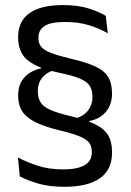

<svg xmlns="http://www.w3.org/2000/svg" viewBox="-20 -670 514 756"><path d="M331 -178.5 276.5 -203.5Q310.5 -213 327.2 -235.8Q344 -258.5 344 -285.5V-288.5Q344 -316 332.8 -332.8Q321.5 -349.5 293.2 -361.2Q265 -373 213 -383.5Q152 -396.5 116.8 -414.8Q81.5 -433 66.5 -459Q51.5 -485 51.5 -519.5V-524.5Q51.5 -586.5 96 -618.2Q140.5 -650 228.5 -650Q286 -650 328 -637Q370 -624 396.5 -607.5L404.5 -539Q371.5 -558 330.2 -570.8Q289 -583.5 236.5 -583.5Q180 -583.5 155.8 -567.8Q131.5 -552 131.5 -523V-518.5Q131.5 -499 142.2 -485.8Q153 -472.5 179.8 -462Q206.5 -451.5 254 -440Q316 -426 352.8 -409.5Q389.5 -393 405.2 -368Q421 -343 421 -303V-300Q421 -259 397.2 -230Q373.5 -201 331 -193.5ZM141.5 -415 194.5 -394.5Q163 -385 146 -364Q129 -343 129 -314.5V-310.5Q129 -284 140 -266.8Q151 -249.5 178 -237.5Q205 -225.5 254.5 -213.5Q316.5 -199 353 -181.5Q389.5 -164 405.2 -138.2Q421 -112.5 421 -73.5V-66.5Q421 -2 373.5 31.8Q326 65.5 233 65.5Q174 65.5 130.5 52.8Q87 40 58 24.5L50.5 -50Q86.5 -31 130.2 -17Q174 -3 228.5 -3Q285 -3 313.2 -19.8Q341.5 -36.5 341.5 -68.5V-73Q341.5 -94.5 330.5 -108.5Q319.5 -122.5 291.8 -133.8Q264 -145 213.5 -157Q154 -171.5 118.5 -189.5Q83 -207.5 67.2 -232.2Q51.5 -257 51.5 -292V-295.5Q51.5 -337 75 -364Q98.5 -391 142 -401Z"/></svg>

Font: Anek Malayalam Medium
Style: Regular
Weight: 400
Version: Version 1.003